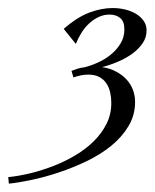

<svg xmlns="http://www.w3.org/2000/svg" viewBox="-74 -615 383 473"><path d="M102.1 -440.4Q109.4 -443.4 117.2 -445.8Q125 -448.2 133.8 -449.2Q149.9 -453.1 167.2 -460.9Q184.6 -468.8 199 -480.5Q213.4 -492.2 222.9 -507.8Q232.4 -523.4 232.4 -542.5Q232.4 -562.5 221.9 -570.8Q211.4 -579.1 196.3 -579.1Q181.6 -579.1 169.2 -573.2Q156.7 -567.4 146 -557.6Q135.3 -547.9 127 -534.7Q118.7 -521.5 112.8 -506.8L83 -543.9Q116.7 -573.2 146.5 -584.2Q176.3 -595.2 203.6 -595.2Q219.2 -595.2 234.4 -591.6Q249.5 -587.9 261.2 -580.8Q272.9 -573.7 280 -563.5Q287.1 -553.2 287.1 -540Q287.1 -522.5 277.1 -508.1Q267.1 -493.7 251.5 -482.4Q235.8 -471.2 216.3 -462.9Q196.8 -454.6 177.7 -449.7Q196.8 -446.8 211.9 -438.7Q227.1 -430.7 237.5 -419.4Q248 -408.2 253.4 -393.8Q258.8 -379.4 258.8 -364.3Q258.8 -331.1 242.4 -304Q226.1 -276.9 199.5 -255.4Q172.9 -233.9 139.2 -217.8Q105.5 -201.7 71 -190.2Q36.6 -178.7 4.2 -171.9Q-28.3 -165 -52.2 -162.6L-53.7 -178.7Q-27.8 -181.2 1 -188.2Q29.8 -195.3 58.1 -206.3Q86.4 -217.3 112.1 -232.7Q137.7 -248 157.2 -267.3Q176.8 -286.6 188.5 -310.1Q200.2 -333.5 200.2 -361.3Q200.2 -374.5 197.5 -387Q194.8 -399.4 188.2 -409.4Q181.6 -419.4 170.7 -425.3Q159.7 -431.2 143.6 -431.2Q133.8 -431.2 124.5 -429.2Q115.2 -427.2 106.9 -424.3Z"/></svg>

Font: Dynalight
Style: Regular
Weight: 400
Version: Version 1.000